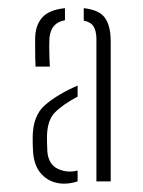

<svg xmlns="http://www.w3.org/2000/svg" viewBox="-20 -825 351 470"><path d="M216 -381V-732Q215.5 -749.5 209 -760.2Q202.5 -771 185 -774.5V-805Q222 -801 236.2 -782.2Q250.5 -763.5 251 -726V-381ZM61 -452Q60.5 -461 60.2 -469.2Q60 -477.5 60 -488Q60 -541.5 90.2 -567.8Q120.5 -594 170 -615.5V-588.5Q132.5 -568.5 113.8 -549Q95 -529.5 95 -488Q95 -486 95.2 -473.2Q95.5 -460.5 96 -453Q99 -422.5 121.5 -411.8Q144 -401 170 -407.5V-381Q142 -372 118.2 -377.5Q94.5 -383 79 -401.8Q63.5 -420.5 61 -452ZM67 -662Q66.5 -670 66.2 -685.2Q66 -700.5 66 -713.8Q66 -727 66 -729Q66 -762 82.8 -781.5Q99.5 -801 139 -805V-775.5Q121 -772 112 -761.5Q103 -751 101 -732Q100.5 -724.5 100.5 -711.5Q100.5 -698.5 101 -685Q101.5 -671.5 102 -662Z"/></svg>

Font: Big Shoulders Stencil Text SC Thin
Style: Regular
Weight: 100
Designer: Patric King
Foundry: XO Type Co
Version: Version 2.001